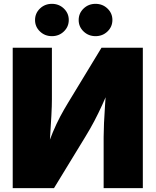

<svg xmlns="http://www.w3.org/2000/svg" viewBox="-20 -975 806 995"><path d="M720.2 0H517.1V-265.6Q517.1 -294.4 519 -337.4Q521 -380.4 524.4 -431.2Q527.8 -481.9 531.7 -533.2L554.2 -531.7Q529.8 -475.1 509.5 -430.9Q489.3 -386.7 468.8 -347.7Q448.2 -308.6 421.9 -265.6L259.8 0H45.9V-727.5H249V-460.9Q249 -426.8 246.3 -376.7Q243.7 -326.7 240.2 -274.9Q236.8 -223.1 234.4 -183.6L216.8 -189.5Q235.4 -246.1 253.9 -290Q272.5 -334 291.7 -370.4Q311 -406.7 332.5 -441.9L505.9 -727.5H720.2ZM475.1 -787.6Q438.5 -787.6 413.1 -812Q387.7 -836.4 387.7 -871.1Q387.7 -906.2 413.1 -930.7Q438.5 -955.1 475.1 -955.1Q511.7 -955.1 537.1 -930.7Q562.5 -906.2 562.5 -871.6Q562.5 -836.4 537.1 -812Q511.7 -787.6 475.1 -787.6ZM249 -787.6Q212.4 -787.6 187 -812Q161.6 -836.4 161.6 -871.1Q161.6 -906.2 187 -930.7Q212.4 -955.1 249 -955.1Q285.6 -955.1 311 -930.7Q336.4 -906.2 336.4 -871.6Q336.4 -836.4 311 -812Q285.6 -787.6 249 -787.6Z"/></svg>

Font: Inter 16pt Black
Style: Regular
Weight: 900
Version: Version 4.001;git-66647c0bb